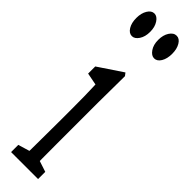

<svg xmlns="http://www.w3.org/2000/svg" viewBox="-296 -765 820 820"><g transform="rotate(45 114.0 -355.0)"><path d="M41.5 -644Q23.9 -644 12 -663.3Q0 -682.6 0 -712.4Q0 -741.7 12 -761.2Q23.9 -780.8 41.5 -780.8Q58.1 -780.8 71 -761.2Q84 -741.7 84 -712.4Q84 -682.6 71 -663.3Q58.1 -644 41.5 -644ZM175.8 -644Q159.2 -644 145.8 -663.3Q132.3 -682.6 132.3 -712.4Q132.3 -741.7 145 -761.2Q157.7 -780.8 175.8 -780.8Q193.4 -780.8 205.1 -761.2Q216.8 -741.7 216.8 -712.4Q216.8 -682.6 205.1 -663.3Q193.4 -644 175.8 -644ZM26.9 70.8V27.3L103.5 4.4H120.1L189.9 27.3V70.8ZM77.6 70.8Q78.6 43.5 78.9 -1.7Q79.1 -46.9 79.6 -95.5Q80.1 -144 80.1 -180.7V-237.3Q80.1 -286.6 79.6 -319.6Q79.1 -352.5 77.6 -388.2L22.5 -398.9V-441.9L131.8 -515.1L141.6 -502.4L140.1 -339.4V-180.7Q140.1 -143.1 140.1 -95Q140.1 -46.9 140.4 -1.7Q140.6 43.5 141.6 70.8Z"/></g></svg>

Font: Scarab Serif
Style: Condensed
Weight: 400
Designer: John Roberts
Foundry: Scarab
Version: 1.0